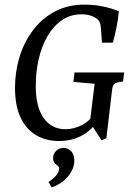

<svg xmlns="http://www.w3.org/2000/svg" viewBox="-20 -601 575 832"><path d="M235 10Q179 10 136 -15.5Q93 -41 69 -92Q45 -143 45 -221Q45 -288 64 -352Q83 -416 121.5 -468Q160 -520 216.5 -550.5Q273 -581 347 -581Q387 -581 426 -573Q465 -565 495 -552Q492 -516 484.5 -480.5Q477 -445 469 -416H422L417 -481Q416 -495 412.5 -504Q409 -513 397 -522Q387 -529 370.5 -534Q354 -539 333 -539Q287 -539 250.5 -515Q214 -491 188 -448Q162 -405 148.5 -348.5Q135 -292 135 -228Q135 -137 169.5 -89Q204 -41 264 -41Q299 -41 335 -59Q371 -77 395 -119L409 -85Q379 -38 335.5 -14Q292 10 235 10ZM420 7 378 -58H368L390 -238L298 -246L303 -287H518L513 -248L490 -244Q478 -241 473 -235Q468 -229 466 -214L441 -2ZM204 211 190 188Q208 176 221.5 161.5Q235 147 236 130Q236 123 233.5 120.5Q231 118 226 114Q219 110 214.5 102.5Q210 95 210 84Q210 66 223 53Q236 40 255 40Q275 40 288.5 54.5Q302 69 302 95Q302 130 275.5 162.5Q249 195 204 211Z"/></svg>

Font: Rasa
Style: Italic
Weight: 400
Italic angle: -7.10001°
Designer: Anna Giedrys (Yrsa+Rasa design), David Brezina (Yrsa art-direction, Rasa art-direction, design)
Foundry: Rosetta Type Foundry
Version: Version 2.004